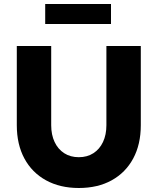

<svg xmlns="http://www.w3.org/2000/svg" viewBox="-20 -930 788 960"><path d="M374 10Q280 10 210 -28.5Q140 -67 102 -137.5Q64 -208 64 -304V-700H236V-304Q236 -256 253 -220Q270 -184 301 -164Q332 -144 374 -144Q416 -144 447 -164Q478 -184 495 -220Q512 -256 512 -304V-700H684V-304Q684 -208 646 -137.5Q608 -67 538.5 -28.5Q469 10 374 10ZM206 -810V-910H535V-810Z"/></svg>

Font: Red Hat Text
Style: Bold
Weight: 700
Designer: Pentagram, MCKL
Foundry: MCKL
Version: Version 1.030